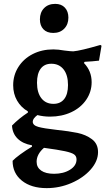

<svg xmlns="http://www.w3.org/2000/svg" viewBox="-20 -729 550 991"><path d="M417 -410 413 -404Q453 -363 453 -305Q453 -255 425 -214Q397 -173 348 -150Q299 -127 238 -127Q205 -127 173 -135Q149 -117 149 -101Q149 -82 178 -74Q207 -66 270 -59Q337 -52 380 -43Q423 -34 454.5 -10.5Q486 13 486 56Q486 103 448 146Q410 189 349 215.5Q288 242 221 242Q141 242 93 203.5Q45 165 45 101Q57 88 85 67.5Q113 47 145 28V21Q98 13 71 -13.5Q44 -40 42 -81Q78 -118 124 -148V-154Q88 -175 68 -210Q48 -245 48 -289Q48 -341 75 -383.5Q102 -426 149 -450Q196 -474 255 -474Q280 -474 314 -468Q346 -464 358 -464Q395 -467 498 -497L504 -493L491 -416Q458 -412 417 -410ZM331 -290Q331 -342 308 -371Q285 -400 245 -400Q209 -400 190 -374.5Q171 -349 171 -302Q171 -251 193.5 -222Q216 -193 256 -193Q292 -193 311.5 -218Q331 -243 331 -290ZM169 106Q169 135 192.5 151.5Q216 168 259 168Q308 168 341.5 147Q375 126 375 94Q375 77 362.5 68Q350 59 315.5 51.5Q281 44 207 34Q169 67 169 106ZM186 -629Q186 -665 207.5 -687Q229 -709 265 -709Q297 -709 315 -689.5Q333 -670 333 -638Q333 -603 311.5 -581Q290 -559 255 -559Q222 -559 204 -578Q186 -597 186 -629Z"/></svg>

Font: Alegreya
Style: Bold
Weight: 700
Designer: Juan Pablo del Peral
Foundry: Huerta Tipografica
Version: Version 2.008; ttfautohint (v1.8)